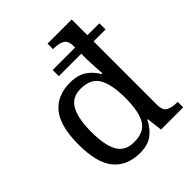

<svg xmlns="http://www.w3.org/2000/svg" viewBox="-211 -893 1035 1035"><g transform="rotate(-45 307.0 -375.0)"><path d="M259 10Q160 10 107.5 -54Q55 -118 55 -257Q55 -397 107.5 -461.5Q160 -526 259 -526Q317 -526 353.5 -501.5Q390 -477 412 -438H418Q418 -438 417 -451.5Q416 -465 415 -484.5Q414 -504 413 -522.5Q412 -541 412 -551V-593H241V-640H412V-650Q412 -694 387.5 -706Q363 -718 330 -718H322V-760H506V-640H597V-593H506V-110Q506 -66 530.5 -54Q555 -42 588 -42H596V0H427L416 -90H412Q390 -44 354 -17Q318 10 259 10ZM276 -54Q354 -54 383 -104Q412 -154 412 -257Q412 -357 383 -409.5Q354 -462 275 -462Q209 -462 180.5 -409.5Q152 -357 152 -256Q152 -155 180.5 -104.5Q209 -54 276 -54Z"/></g></svg>

Font: Noto Serif Yezidi
Style: Regular
Weight: 400
Designer: Dalton Maag Ltd
Foundry: Dalton Maag Ltd
Version: Version 1.001; ttfautohint (v1.8.4.7-5d5b)